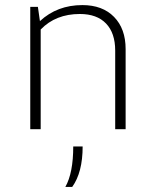

<svg xmlns="http://www.w3.org/2000/svg" viewBox="-20 -508 604 755"><path d="M99 0V-481H129L137 -425Q205 -488 304 -488Q383 -488 428.5 -441.5Q474 -395 474 -315V0H433V-309Q433 -378 397 -415.5Q361 -453 294 -453Q199 -453 140 -392V0ZM237 227Q268 172 268 68H305Q305 170 264 227Z"/></svg>

Font: Cantarell Light
Style: Regular
Weight: 300
Designer: Dave Crossland, Nikolaus Waxweiler, Florian Fecher, Jacques Le Bailly, Eben Sorkin, Alexei Vanyashin, Alexios Zavras, Em
Version: Version 0.303